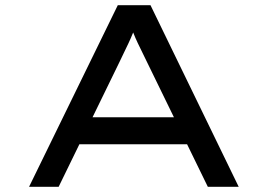

<svg xmlns="http://www.w3.org/2000/svg" viewBox="-20 -720 1032 740"><path d="M92 0 434 -700H560L900 0H781L546 -482Q537 -501 528 -519Q519 -537 510.5 -555Q502 -573 494 -593Q486 -613 478 -637L510 -638Q501 -614 492.5 -593Q484 -572 475 -553Q466 -534 457 -515.5Q448 -497 439 -478L206 0ZM241 -164 284 -268H699L716 -164Z"/></svg>

Font: Lexend Zetta
Style: Regular
Weight: 400
Designer: Bonnie Shaver-Troup, Thomas Jockin
Foundry: Lexend
Version: Version 1.007